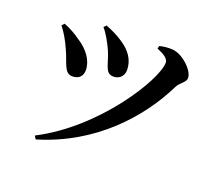

<svg xmlns="http://www.w3.org/2000/svg" viewBox="-124 -886 1249 1102"><g transform="rotate(20 500.0 -335.0)"><path d="M179.2 23.1 191.1 42.7C521.6 -55.8 732.9 -293.4 842.4 -516.2C857.8 -547.5 892.8 -559.3 892.8 -587.9C892.8 -634 813.8 -708.3 751.9 -711.3C725.1 -712.9 696.5 -709.8 673.9 -703.5L670.3 -686.3C716.4 -668.5 742.3 -649.2 742.3 -626.1C742.3 -522 510 -146.2 179.2 23.1ZM265.4 -369.4C306.2 -369.4 326.4 -395.1 326.1 -429.1C325.8 -486.5 286.9 -542.9 219.7 -584.7C196.3 -601.5 158.2 -624.6 120.3 -638.3L106.4 -623.3C131 -592.5 155 -552.7 177.2 -501.8C211 -429.6 213.5 -369.4 265.4 -369.4ZM487.5 -448.7C518.1 -448.7 548.2 -470.1 548.2 -510.5C548.2 -572.5 512.5 -621.2 456.3 -657.4C421 -680.7 389.9 -695.5 349.9 -711L336 -696.6C360.2 -670.5 389.7 -616.5 405.8 -580.1C438.5 -505.7 433 -448.7 487.5 -448.7Z"/></g></svg>

Font: Source Han Serif TW VF
Style: Regular
Weight: 250
Designer: Ryoko NISHIZUKA 西塚涼子 (kana & ideographs); Frank Grießhammer (Latin, Greek & Cyrillic); Wenlong ZHANG 张文龙 (bopomofo); San
Foundry: Adobe
Version: Version 2.002;hotconv 1.1.0;makeotfexe 2.6.0